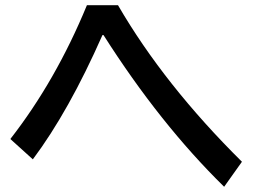

<svg xmlns="http://www.w3.org/2000/svg" viewBox="-20 -734 990 742"><path d="M20 -196.8Q195.8 -422.4 315.9 -713.9H436Q614.3 -406.7 915 -108.9L846.2 -12.2Q598.6 -254.9 379.9 -598.6H376Q245.6 -303.2 106.9 -118.2Z"/></svg>

Font: BIZ UDPGothic
Style: Bold
Weight: 700
Designer: TypeBank Co., Ltd.
Foundry: Morisawa Inc.
Version: Version 1.051